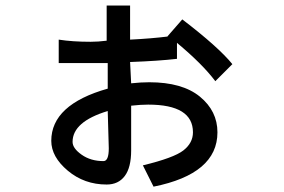

<svg xmlns="http://www.w3.org/2000/svg" viewBox="-20 -618 1040 704"><path d="M832 -382.8 769.5 -320.3Q722.7 -382.8 628.9 -460.9V-402.3Q562.5 -394.5 457 -390.6L460.9 -312.5Q496.1 -316.4 527.3 -316.4Q648.4 -316.4 712.9 -263.7Q777.3 -210.9 777.3 -132.8Q777.3 19.5 543 66.4L503.9 -11.7Q617.2 -39.1 652.3 -66.4Q687.5 -93.8 687.5 -132.8Q687.5 -183.6 646.5 -209Q605.5 -234.4 523.4 -234.4Q496.1 -234.4 460.9 -230.5V-66.4Q460.9 -3.9 437.5 27.3Q414.1 58.6 371.1 58.6Q289.1 58.6 228.5 7.8Q168 -43 168 -101.6Q168 -234.4 375 -293V-386.7H296.9H195.3V-472.7Q246.1 -464.8 312.5 -464.8Q339.8 -464.8 371.1 -468.8V-597.7H457V-472.7Q535.2 -476.6 597.7 -484.4H593.8L648.4 -546.9Q781.2 -445.3 832 -382.8ZM375 -210.9Q246.1 -171.9 246.1 -97.7Q246.1 -74.2 279.3 -50.8Q312.5 -27.3 359.4 -27.3Q378.9 -27.3 378.9 -74.2Z"/></svg>

Font: WenQuanYi Micro Hei Mono
Style: Regular
Weight: 400
Foundry: Ascender Corporation
Version: Version 0.2.0-beta